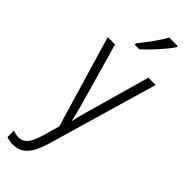

<svg xmlns="http://www.w3.org/2000/svg" viewBox="-328 -781 1037 1037"><g transform="rotate(45 190.5 -262.0)"><path d="M312 -757V-765H247C220 -718 182 -666 142 -617V-606H177C220 -644 283 -713 312 -757ZM10 -532 166 -6 138 92C116 166 91 192 52 192C37 192 22 188 9 183V233C25 238 40 241 58 241C124 241 163 198 192 100L376 -532H320L224 -191C212 -151 202 -114 195 -78H192C186 -108 178 -138 163 -191L66 -532Z"/></g></svg>

Font: Noto Sans Hebrew Condensed Light
Style: Regular
Weight: 300
Width: 3
Designer: Monotype Design Team
Foundry: Monotype Imaging Inc.
Version: Version 2.004